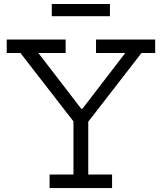

<svg xmlns="http://www.w3.org/2000/svg" viewBox="-20 -952 820 972"><path d="M696.2 -683.6 422.6 -330.4H357.4L83.5 -683.6H14.1V-752H312.3V-683.6H174.2L413.1 -373L352.8 -400.8H425.9L375.4 -373L614 -683.6H466.1V-752H765.6V-683.6ZM426.8 -385.8V-68.4H547.4V0H231V-68.4H351.9V-385.8ZM536.6 -931.9V-870.1H242.2V-931.9Z"/></svg>

Font: Hepta Slab ExtraLight
Style: Regular
Weight: 200
Designer: Michael LaGattuta
Foundry: Michael LaGattuta
Version: Version 1.100